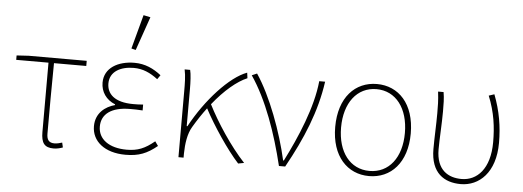

<svg xmlns="http://www.w3.org/2000/svg" viewBox="-50 -892 2841 1043"><g transform="rotate(5 1371.0 -370.0)"><path d="M270 12C290 12 310 6 320 2L314 -24C302 -20 286 -16 272 -16C242 -16 230 -32 230 -66C230 -195 230 -321 232 -450H408V-478H92L26 -474V-450H202V-72C202 -12 220 12 270 12Z M662 12C734 12 779 -6 834 -51L817 -75C765 -32 726 -16 666 -16C570 -16 510 -60 510 -129C510 -197 564 -238 666 -238C688 -238 706 -238 734 -236V-268C709 -266 698 -266 680 -266C577 -266 536 -310 536 -366C536 -432 596 -462 666 -462C716 -462 756 -444 798 -412L814 -435C772 -468 726 -490 668 -490C578 -490 504 -448 504 -368C504 -318 532 -276 582 -256V-252C530 -238 478 -200 478 -128C478 -46 548 12 662 12ZM668 -560 732 -744 694 -752 644 -566Z M950 0H978V-22C979 -76 986 -130 1010 -170C1033 -209 1057 -245 1082 -278C1130 -187 1212 -64 1276 6L1308 0C1228 -86 1149 -207 1101 -302C1165 -382 1231 -437 1286 -460L1282 -490C1188 -456 1064 -320 984 -172H980V-372C980 -412 978 -456 972 -478H942C950 -442 950 -398 950 -360Z M1498 0H1532C1622 -162 1685 -314 1708 -478H1676C1662 -334 1590 -166 1522 -32H1518C1484 -184 1414 -374 1336 -490L1308 -478C1394 -352 1456 -174 1498 0Z M1990 12C2108 12 2196 -78 2196 -238C2196 -400 2108 -490 1990 -490C1872 -490 1784 -400 1784 -238C1784 -78 1872 12 1990 12ZM1990 -16C1884 -16 1816 -104 1816 -238C1816 -372 1884 -462 1990 -462C2096 -462 2164 -372 2164 -238C2164 -104 2096 -16 1990 -16Z M2490 12C2590 12 2678 -67 2678 -229C2678 -318 2664 -402 2630 -490L2600 -480C2636 -392 2646 -312 2646 -230C2646 -84 2576 -16 2492 -16C2420 -16 2354 -52 2354 -166C2354 -222 2360 -306 2360 -372C2360 -412 2360 -444 2354 -478H2324C2330 -430 2330 -398 2330 -360C2330 -295 2326 -230 2326 -165C2326 -34 2400 12 2490 12Z"/></g></svg>

Font: Source Sans Pro ExtraLight
Style: Regular
Weight: 200
Designer: Paul D. Hunt
Foundry: Adobe Systems Incorporated
Version: Version 3.006;hotconv 1.0.111;makeotfexe 2.5.65597